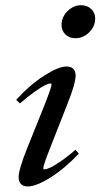

<svg xmlns="http://www.w3.org/2000/svg" viewBox="-20 -687 376 719"><path d="M262.2 -543.9Q239.3 -543.9 224.9 -558.1Q210.4 -572.3 210.4 -594.2Q210.4 -623 232.9 -645.3Q255.4 -667.5 283.7 -667.5Q306.6 -667.5 321.5 -653.3Q336.4 -639.2 336.4 -617.2Q336.4 -588.4 314.2 -566.2Q292 -543.9 262.2 -543.9ZM84 11.2Q67.4 11.2 58.6 2.2Q49.8 -6.8 49.8 -23.4Q49.8 -52.7 82.5 -133.8L146.5 -293Q172.9 -360.4 172.9 -370.1Q172.9 -374.5 168.5 -374.5Q162.6 -374.5 149.2 -368.2Q135.7 -361.8 110.1 -343.8Q84.5 -325.7 54.7 -299.8L40.5 -313Q91.3 -369.1 145.3 -403.6Q199.2 -438 229 -438Q245.6 -438 254.4 -429.2Q263.2 -420.4 263.2 -404.3Q263.2 -374 231.4 -294.9L167.5 -132.3Q142.1 -68.4 142.1 -56.6Q142.1 -52.7 146 -52.7Q152.3 -52.7 165 -57.9Q177.7 -63 204.3 -80.8Q231 -98.6 262.2 -126L275.4 -111.8Q221.7 -55.2 168.5 -22Q115.2 11.2 84 11.2Z"/></svg>

Font: Elstob 14pt Medium
Style: Italic
Weight: 500
Italic angle: -20°
Designer: Peter S. Baker
Version: Version 1.015